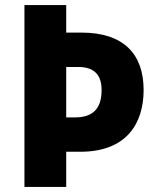

<svg xmlns="http://www.w3.org/2000/svg" viewBox="-20 -734 616 754"><path d="M544 -381C544 -522 465 -606 300 -606H240V-714H76V0H240V-138H295C478 -138 544 -250 544 -381ZM275 -273H240V-471H287C350 -471 379 -440 379 -380C379 -304 341 -273 275 -273Z"/></svg>

Font: Noto Sans Arabic UI SmCn XBd
Style: Regular
Weight: 800
Width: 4
Designer: Monotype Design Team, Nadine Chahine and Nizar Qandah
Foundry: Monotype Imaging Inc.
Version: Version 2.010